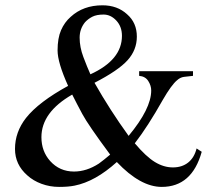

<svg xmlns="http://www.w3.org/2000/svg" viewBox="-20 -697 817 731"><path d="M239.3 -370.1Q199.2 -459 199.2 -504.9Q199.2 -551.8 212.4 -582Q225.6 -612.3 249 -632.8Q296.9 -676.8 370.1 -676.8Q426.8 -676.8 463.9 -642.6Q501 -610.4 501 -557.6Q501 -506.8 465.8 -467.8Q430.7 -428.7 339.8 -381.8Q398.4 -278.3 469.7 -179.7Q555.7 -283.2 555.7 -352.5Q555.7 -371.1 544.4 -388.7Q533.2 -406.2 509.8 -408.2V-425.8H714.8V-408.2Q694.3 -406.2 680.2 -404.3Q666 -402.3 654.3 -391.6Q632.8 -374 599.6 -316.4Q543 -215.8 493.2 -151.4Q536.1 -100.6 569.8 -80.1Q603.5 -59.6 638.2 -59.6Q672.9 -59.6 696.3 -78.1Q719.7 -96.7 728.5 -131.8L748 -119.1Q710.9 14.6 595.7 14.6Q514.6 14.6 424.8 -80.1Q342.8 -5.9 263.7 9.8Q240.2 14.6 205.1 14.6Q169.9 14.6 138.2 2.9Q106.4 -8.8 84 -29.3Q37.1 -70.3 37.1 -129.9Q37.1 -194.3 79.1 -248Q127 -308.6 239.3 -370.1ZM324.2 -414.1Q444.3 -468.8 444.3 -560.5Q444.3 -595.7 422.9 -618.7Q401.4 -641.6 374.5 -641.6Q347.7 -641.6 331.5 -633.3Q315.4 -625 303.7 -612.3Q283.2 -586.9 283.2 -553.7Q283.2 -517.6 297.4 -480Q311.5 -442.4 324.2 -414.1ZM399.4 -108.4Q315.4 -221.7 293.5 -262.7Q271.5 -303.7 254.9 -336.9Q137.7 -269.5 137.7 -174.8Q137.7 -121.1 170.9 -84Q207 -43.9 261.7 -43.9Q309.6 -43.9 356.4 -74.2Q374 -86.9 399.4 -108.4Z"/></svg>

Font: Menaion Unicode
Style: Regular
Weight: 400
Designer: Aleksandr Andreev
Foundry: Ponomar Technologies, Inc.
Version: 2.0